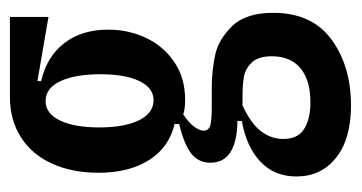

<svg xmlns="http://www.w3.org/2000/svg" viewBox="-186 -382 710 377"><g transform="rotate(-90 168.5 -193.0)"><path d="M11 34.7Q11 -9 40.2 -36.3Q69.3 -63.7 120 -72.7V-81.3Q79.7 -81.7 58.8 -95Q38 -108.3 38 -134.3Q38 -158 56.3 -172.2Q74.7 -186.3 114 -195.7V-204.7Q68.3 -215.3 43.3 -254.7Q18.3 -294 18.3 -354Q18.3 -406 36.2 -445.3Q54 -484.7 87.8 -506.3Q121.7 -528 167 -528H324.3V-452.3L198.3 -474V-466.7Q246.3 -455.7 272.8 -421.3Q299.3 -387 299.3 -335Q299.3 -294.7 282.7 -260Q266 -225.3 234.8 -204.7Q203.7 -184 161.7 -184Q143.3 -184 133 -187.7Q118 -178 109.5 -167.2Q101 -156.3 101 -147.7Q101 -137.3 111.8 -134.5Q122.7 -131.7 145.3 -131.7H185.7Q217 -131.7 248.2 -125.3Q279.3 -119 305.8 -92.2Q332.3 -65.3 332.3 -11Q332.3 65 280 103.3Q227.7 141.7 150.3 141.7Q84.3 141.7 47.7 112.3Q11 83 11 34.7ZM247 -13.7Q247 -40.3 234.8 -53Q222.7 -65.7 207 -68.5Q191.3 -71.3 169 -71.3H150.3Q114.3 -54.3 99.5 -34.7Q84.7 -15 84.7 8.7Q84.7 37.7 104.5 49.8Q124.3 62 155.7 62Q186.3 62 206.7 52.8Q227 43.7 237 26.7Q247 9.7 247 -13.7ZM211.7 -350.3Q211.7 -400.3 198 -429.2Q184.3 -458 159.3 -458Q134.3 -458 120.8 -429.5Q107.3 -401 107.3 -352.7Q107.3 -302.7 121.5 -274.3Q135.7 -246 160.7 -246Q185 -246 198.3 -273.8Q211.7 -301.7 211.7 -350.3Z"/></g></svg>

Font: Bricolage Grotesque 96pt Condensed ExBd
Style: Regular
Weight: 800
Width: 3
Designer: Mathieu Triay
Foundry: Atelier Triay
Version: Version 1.001;Glyphs 3.2 (3207)